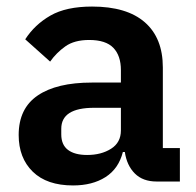

<svg xmlns="http://www.w3.org/2000/svg" viewBox="-20 -554 599 586"><path d="M458 0Q416 0 391.5 -24.5Q367 -49 361 -90H355Q342 -39 302 -13.5Q262 12 203 12Q123 12 80 -30Q37 -72 37 -142Q37 -223 95 -262.5Q153 -302 260 -302H349V-340Q349 -384 326 -408Q303 -432 252 -432Q207 -432 179.5 -412.5Q152 -393 133 -366L57 -434Q86 -479 134 -506.5Q182 -534 261 -534Q367 -534 422 -486Q477 -438 477 -348V-102H529V0ZM246 -81Q289 -81 319 -100Q349 -119 349 -156V-225H267Q167 -225 167 -161V-144Q167 -112 187.5 -96.5Q208 -81 246 -81Z"/></svg>

Font: IBM Plex Sans Thai SemiBold
Style: Regular
Weight: 600
Designer: Mike Abbink, Paul van der Laan, Pieter van Rosmalen, Ben Mitchell, Mark Frömberg
Foundry: Bold Monday
Version: Version 1.1